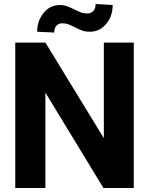

<svg xmlns="http://www.w3.org/2000/svg" viewBox="-20 -936 743 956"><path d="M428 -778Q405 -778 389 -784Q373 -790 351 -801Q334 -810 320.5 -815Q307 -820 290 -820Q272 -820 261 -808Q250 -796 250 -774L165 -778Q165 -832 197 -871.5Q229 -911 278 -911Q296 -911 311 -906Q326 -901 348 -890Q368 -880 382.5 -874.5Q397 -869 414 -869Q433 -869 444.5 -881Q456 -893 456 -916L541 -911Q541 -855 508.5 -816.5Q476 -778 428 -778ZM206 -475V0H56V-724H206L497 -248V-724H646V0H495Z"/></svg>

Font: Freesentation 8 ExtraBold
Style: Regular
Weight: 800
Designer: glyphs from Roboto by Christian Robertson / Hangul glyphs from Noto Sans CJK(Source Han Sans) by Jang Soo-young and Kang
Foundry: PT&
Version: Version 2.001